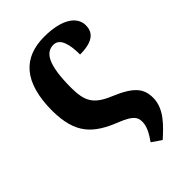

<svg xmlns="http://www.w3.org/2000/svg" viewBox="-230 -635 945 945"><g transform="rotate(-45 242.0 -163.0)"><path d="M38 -261C40 -102 102 -42 233 9C302 37 314 58 314 88C314 121 298 150 271 189L321 223C374 175 435 119 435 43C435 -18 409 -59 298 -105C203 -144 185 -186 184 -276C184 -440 219 -489 272 -489C318 -489 331 -430 331 -362C430 -362 453 -401 453 -444C453 -503 392 -549 268 -549C123 -549 38 -463 38 -261Z"/></g></svg>

Font: Noto Serif SemiCondensed
Style: Bold
Weight: 700
Width: 4
Designer: Monotype Design Team
Foundry: Monotype Imaging Inc.
Version: Version 2.015